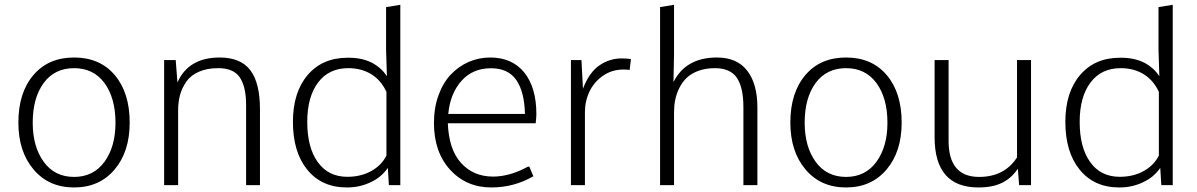

<svg xmlns="http://www.w3.org/2000/svg" viewBox="-20 -782 5058 811"><path d="M464.4 -66.4Q527.8 -141.6 527.8 -264.2Q527.8 -390.1 464.8 -464.8Q401.9 -539.1 293 -539.1Q184.1 -539.1 121.1 -464.8Q57.6 -390.6 57.6 -264.2Q57.6 -142.1 121.6 -66.4Q185.5 9.8 293 9.8Q400.4 9.8 464.4 -66.4ZM293 -34.7Q210.9 -34.7 164.6 -98.6Q118.2 -162.6 118.2 -263.7Q118.2 -368.2 164.6 -431.6Q210.9 -494.1 293 -494.1Q375 -494.1 421.4 -431.2Q467.8 -367.7 467.8 -263.2Q467.8 -162.6 421.4 -98.6Q374.5 -34.7 293 -34.7Z M673.3 -528.3V0H732.4V-316.4Q732.4 -351.1 740.7 -381.8Q748.5 -410.2 767.6 -438Q785.6 -463.9 820.3 -479Q854 -494.1 902.3 -494.1Q966.8 -494.1 993.2 -454.6Q1019.5 -414.6 1019.5 -339.4V0H1078.1V-320.8Q1078.1 -432.1 1037.1 -485.8Q996.1 -539.1 908.2 -539.1Q775.9 -539.1 729.5 -433.6L722.2 -528.3Z M1447.3 -35.2Q1366.7 -35.2 1322.3 -97.2Q1277.8 -159.2 1277.8 -267.1Q1277.8 -373 1323.7 -433.6Q1369.1 -494.1 1451.2 -494.1Q1505.9 -494.1 1547.9 -468.8Q1589.4 -443.4 1612.3 -394V-125Q1591.3 -83 1547.4 -59.1Q1503.9 -35.2 1447.3 -35.2ZM1670.9 -761.7 1610.8 -752V-571.3L1614.3 -460Q1590.8 -496.1 1549.8 -517.6Q1508.3 -538.1 1453.1 -538.1H1450.2H1448.2Q1341.3 -538.1 1279.3 -464.8Q1217.3 -392.1 1217.3 -267.1Q1217.3 -139.6 1277.8 -65.4Q1338.4 9.8 1445.3 9.8H1446.3Q1499.5 9.8 1545.4 -12.2Q1590.3 -32.7 1618.2 -72.8L1622.6 0H1670.9Z M2197.3 -300.8H1873.5Q1881.3 -386.7 1929.7 -440.9Q1977.1 -493.7 2053.7 -493.7Q2126 -493.7 2160.2 -444.8Q2195.3 -395 2197.3 -300.8ZM1871.6 -261.2H2242.7Q2245.6 -286.1 2245.6 -300.3Q2245.6 -412.1 2194.3 -476.1Q2143.1 -539.1 2050.3 -539.1Q2002.9 -539.1 1960 -520.5Q1918 -502.4 1884.8 -467.8Q1851.6 -433.1 1832.5 -380.4Q1813 -327.6 1813 -262.2Q1813 -140.1 1881.3 -64.9Q1949.7 9.8 2055.2 9.8Q2151.4 9.8 2232.9 -37.6L2215.8 -78.1H2210Q2133.3 -36.1 2062.5 -36.1Q1980.5 -36.1 1928.2 -92.8Q1876 -149.4 1871.6 -261.2Z M2391.6 -528.3V0H2450.7V-308.1Q2450.7 -355.5 2470.7 -397Q2490.7 -437.5 2528.3 -462.9Q2565.4 -488.3 2613.8 -488.3Q2633.8 -488.3 2639.6 -486.3L2645 -532.7Q2626.5 -535.2 2605.5 -535.2Q2554.2 -535.2 2511.2 -505.4Q2468.3 -475.6 2442.4 -407.2L2436 -528.3Z M2768.1 -752V0H2827.1V-308.1Q2827.1 -335.9 2832 -359.9Q2837.4 -386.2 2849.1 -409.7Q2861.8 -435.5 2880.4 -453.1Q2898.9 -471.2 2930.2 -482.9Q2961.4 -494.1 3000 -494.1Q3064.5 -494.1 3092.3 -453.6Q3120.1 -412.6 3120.1 -329.1V0H3179.2V-328.1Q3179.2 -428.2 3136.2 -483.4Q3093.3 -539.1 3008.3 -539.1Q2877 -539.1 2824.7 -435.5L2827.1 -552.7V-761.7Z M3725.1 -66.4Q3788.6 -141.6 3788.6 -264.2Q3788.6 -390.1 3725.6 -464.8Q3662.6 -539.1 3553.7 -539.1Q3444.8 -539.1 3381.8 -464.8Q3318.4 -390.6 3318.4 -264.2Q3318.4 -142.1 3382.3 -66.4Q3446.3 9.8 3553.7 9.8Q3661.1 9.8 3725.1 -66.4ZM3553.7 -34.7Q3471.7 -34.7 3425.3 -98.6Q3378.9 -162.6 3378.9 -263.7Q3378.9 -368.2 3425.3 -431.6Q3471.7 -494.1 3553.7 -494.1Q3635.7 -494.1 3682.1 -431.2Q3728.5 -367.7 3728.5 -263.2Q3728.5 -162.6 3682.1 -98.6Q3635.3 -34.7 3553.7 -34.7Z M4275.9 -528.3V-117.2Q4222.7 -34.7 4115.7 -34.7Q3986.8 -34.7 3986.8 -187V-528.3H3927.7V-202.6Q3927.7 9.8 4112.8 9.8Q4173.3 9.8 4212.4 -9.8Q4252 -28.8 4279.3 -69.3L4284.7 0H4335V-528.3Z M4710 -35.2Q4629.4 -35.2 4585 -97.2Q4540.5 -159.2 4540.5 -267.1Q4540.5 -373 4586.4 -433.6Q4631.8 -494.1 4713.9 -494.1Q4768.6 -494.1 4810.5 -468.8Q4852.1 -443.4 4875 -394V-125Q4854 -83 4810.1 -59.1Q4766.6 -35.2 4710 -35.2ZM4933.6 -761.7 4873.5 -752V-571.3L4877 -460Q4853.5 -496.1 4812.5 -517.6Q4771 -538.1 4715.8 -538.1H4712.9H4710.9Q4604 -538.1 4542 -464.8Q4480 -392.1 4480 -267.1Q4480 -139.6 4540.5 -65.4Q4601.1 9.8 4708 9.8H4709Q4762.2 9.8 4808.1 -12.2Q4853 -32.7 4880.9 -72.8L4885.3 0H4933.6Z"/></svg>

Font: My Font
Style: ExtraLight
Weight: 500
Designer: Vernon Adams
Foundry: newtypography
Version: Version 0.001